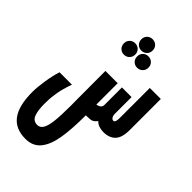

<svg xmlns="http://www.w3.org/2000/svg" viewBox="-288 -870 1176 1176"><g transform="rotate(45 300.0 -282.5)"><path d="M7 -25Q7 -64 16.2 -123.5Q25.5 -183 39.5 -227H147Q126.5 -168.5 118.8 -125Q111 -81.5 111 -42L110.5 -22.5Q110.5 31.5 123 64.8Q135.5 98 171 98Q195 98 208.5 75.5Q222 53 227.8 3.5Q233.5 -46 233.5 -133Q233.5 -169 233 -188.5L232.5 -431.5H339V-246.5Q358.5 -250 367.8 -259.2Q377 -268.5 375.5 -290V-431.5H459V-289Q459 -270 465.8 -260Q472.5 -250 482 -250Q490.5 -250 494.5 -259.5Q498.5 -269 498.5 -289V-550H594V-281.5Q594 -214 566 -185.8Q538 -157.5 488.5 -157.5Q467.5 -157.5 449.2 -163.8Q431 -170 419 -183.5Q407 -167.5 394.5 -161.2Q382 -155 358 -155L340 -154.5Q340 -32 326.5 46.5Q313 125 278 167.2Q243 209.5 180 209.5Q93 209.5 50 152Q7 94.5 7 -25ZM251 -724.5Q251 -745.5 265 -759.5Q279 -773.5 300 -773.5Q321 -773.5 335 -759.5Q349 -745.5 349 -724.5Q349 -703.5 335 -689.2Q321 -675 300 -675Q279 -675 265 -689Q251 -703 251 -724.5ZM193 -631.5Q193 -652.5 207 -666.5Q221 -680.5 241.5 -680.5Q263 -680.5 277 -666.5Q291 -652.5 291 -631.5Q291 -610.5 277 -596.2Q263 -582 241.5 -582Q221 -582 207 -596Q193 -610 193 -631.5ZM307 -632Q307 -653 320.8 -667Q334.5 -681 355.5 -681Q377 -681 391 -667Q405 -653 405 -632Q405 -611 391 -596.8Q377 -582.5 355.5 -582.5Q334.5 -582.5 320.8 -596.5Q307 -610.5 307 -632Z"/></g></svg>

Font: JuliaMono ExtraBold
Style: Regular
Weight: 800
Monospace: yes
Designer: cormullion
Foundry: corm
Version: Version 0.055; ttfautohint (v1.8.4)